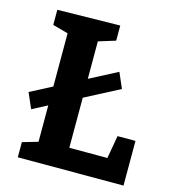

<svg xmlns="http://www.w3.org/2000/svg" viewBox="-106 -792 792 879"><g transform="rotate(15 290.5 -352.0)"><path d="M29 -301.3 406.7 -498.3 438.3 -425.3 60.7 -228.3ZM474.7 -211.7H559.7V0H58.7V-71.7L148.3 -97.7L132 -70.3V-630L148.3 -602.7L58.7 -627.3V-699L355.7 -704V-632.3L260.3 -602.7L275.3 -630V-80.7L253 -103H471.7L451.7 -80Z"/></g></svg>

Font: Bitter Thin
Style: Regular
Weight: 100
Designer: Sol Matas, and Bitter project Authors
Foundry: Sol Matas
Version: Version 2.002